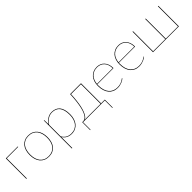

<svg xmlns="http://www.w3.org/2000/svg" viewBox="293 -1780 3243 3243"><g transform="rotate(-45 1914.0 -159.0)"><path d="M377 -480H104V0H92V-490H377Z M630.5 -498Q682 -498 722 -479.8Q762 -461.5 789.2 -428.5Q816.5 -395.5 830.5 -348.8Q844.5 -302 844.5 -245Q844.5 -188 830.5 -141.8Q816.5 -95.5 789.2 -62.5Q762 -29.5 722 -11.8Q682 6 630.5 6Q578.5 6 538.8 -11.8Q499 -29.5 471.8 -62.5Q444.5 -95.5 430.5 -141.8Q416.5 -188 416.5 -245Q416.5 -302 430.5 -348.8Q444.5 -395.5 471.8 -428.5Q499 -461.5 538.8 -479.8Q578.5 -498 630.5 -498ZM630.5 -4Q680.5 -4 718.5 -21.5Q756.5 -39 781.8 -70.5Q807 -102 819.8 -146.5Q832.5 -191 832.5 -245Q832.5 -299 819.8 -343.8Q807 -388.5 781.8 -420.5Q756.5 -452.5 718.5 -470.2Q680.5 -488 630.5 -488Q580 -488 542.2 -470.2Q504.5 -452.5 479.2 -420.5Q454 -388.5 441.2 -343.8Q428.5 -299 428.5 -245Q428.5 -191 441.2 -146.5Q454 -102 479.2 -70.5Q504.5 -39 542.2 -21.5Q580 -4 630.5 -4Z M1010 -97.5Q1042 -46 1081.5 -25Q1121 -4 1173 -4Q1224.5 -4 1262.5 -22.8Q1300.5 -41.5 1325.8 -74.5Q1351 -107.5 1363.5 -152Q1376 -196.5 1376 -248Q1376 -370 1329.2 -429Q1282.5 -488 1192 -488Q1137.5 -488 1090.8 -457.5Q1044 -427 1010 -373.5ZM1010 -389Q1043 -439.5 1089.8 -468.8Q1136.5 -498 1192 -498Q1287 -498 1337.5 -436.8Q1388 -375.5 1388 -248Q1388 -194.5 1374.2 -148.2Q1360.5 -102 1333.5 -67.8Q1306.5 -33.5 1266.2 -13.8Q1226 6 1173 6Q1065 6 1010 -81.5V180H998V-490H1001Q1008 -490 1008 -482Z M1875 -10V-479H1638Q1634 -393 1626 -326.2Q1618 -259.5 1606.8 -209.2Q1595.5 -159 1582 -123.8Q1568.5 -88.5 1554.2 -65Q1540 -41.5 1525.5 -28.5Q1511 -15.5 1498 -10ZM1976.5 -10V174.5Q1976.5 180 1971 180H1966.5V0H1446.5V176.5Q1446.5 180 1443 180H1436.5V-10H1458.5Q1476.5 -10 1495 -18.8Q1513.5 -27.5 1530.8 -49Q1548 -70.5 1563.8 -106Q1579.5 -141.5 1592.2 -194.8Q1605 -248 1614 -321Q1623 -394 1627.5 -490H1887V-10Z M2445 -291Q2445 -338.5 2431.5 -375.2Q2418 -412 2394.2 -437Q2370.5 -462 2338.5 -475Q2306.5 -488 2270 -488Q2226 -488 2190.8 -474Q2155.5 -460 2130 -434Q2104.5 -408 2089.2 -371.8Q2074 -335.5 2069.5 -291ZM2442 -58Q2433.5 -47.5 2416.8 -36.2Q2400 -25 2377.2 -15.5Q2354.5 -6 2327.5 0Q2300.5 6 2272 6Q2221.5 6 2181.5 -11.8Q2141.5 -29.5 2113.8 -63Q2086 -96.5 2071 -145Q2056 -193.5 2056 -255Q2056 -309 2070.5 -353.8Q2085 -398.5 2112.5 -430.5Q2140 -462.5 2179.8 -480.2Q2219.5 -498 2270 -498Q2308.5 -498 2342.5 -484.2Q2376.5 -470.5 2401.8 -443.5Q2427 -416.5 2441.5 -377.2Q2456 -338 2456 -287Q2456 -284.5 2454.2 -283.2Q2452.5 -282 2450 -282H2069Q2068.5 -275 2068.2 -268.5Q2068 -262 2068 -255Q2068 -194 2082.5 -147.2Q2097 -100.5 2123.8 -68.8Q2150.5 -37 2188.2 -20.5Q2226 -4 2272 -4Q2313 -4 2343 -13Q2373 -22 2393 -33Q2413 -44 2423.5 -53Q2434 -62 2436 -62Q2438 -62 2440 -60Z M2960.5 -291Q2960.5 -338.5 2947 -375.2Q2933.5 -412 2909.8 -437Q2886 -462 2854 -475Q2822 -488 2785.5 -488Q2741.5 -488 2706.2 -474Q2671 -460 2645.5 -434Q2620 -408 2604.8 -371.8Q2589.5 -335.5 2585 -291ZM2957.5 -58Q2949 -47.5 2932.2 -36.2Q2915.5 -25 2892.8 -15.5Q2870 -6 2843 0Q2816 6 2787.5 6Q2737 6 2697 -11.8Q2657 -29.5 2629.2 -63Q2601.5 -96.5 2586.5 -145Q2571.5 -193.5 2571.5 -255Q2571.5 -309 2586 -353.8Q2600.5 -398.5 2628 -430.5Q2655.5 -462.5 2695.2 -480.2Q2735 -498 2785.5 -498Q2824 -498 2858 -484.2Q2892 -470.5 2917.2 -443.5Q2942.5 -416.5 2957 -377.2Q2971.5 -338 2971.5 -287Q2971.5 -284.5 2969.8 -283.2Q2968 -282 2965.5 -282H2584.5Q2584 -275 2583.8 -268.5Q2583.5 -262 2583.5 -255Q2583.5 -194 2598 -147.2Q2612.5 -100.5 2639.2 -68.8Q2666 -37 2703.8 -20.5Q2741.5 -4 2787.5 -4Q2828.5 -4 2858.5 -13Q2888.5 -22 2908.5 -33Q2928.5 -44 2939 -53Q2949.5 -62 2951.5 -62Q2953.5 -62 2955.5 -60Z M3736 -490V0H3118V-490H3130V-10H3421V-490H3433V-10H3724V-490Z"/></g></svg>

Font: Lato 2
Style: Regular
Weight: 100
Designer: Lukasz Dziedzic with Adam Twardoch and Botio Nikoltchev
Foundry: tyPoland Lukasz Dziedzic
Version: Version 2.015; 2015-08-06; http://www.latofonts.com/